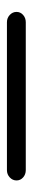

<svg xmlns="http://www.w3.org/2000/svg" viewBox="204 -244 93 540"><g transform="rotate(-90 250.0 26.5)"><path d="M458 53H42Q30 53 21.5 45.5Q13 38 13 27Q13 16 21.5 8Q30 0 42 0H458Q470 0 478.5 8Q487 16 487 27Q487 38 478.5 45.5Q470 53 458 53Z"/></g></svg>

Font: Nunito
Style: Regular
Weight: 400
Designer: Vernon Adams
Foundry: Vernon Adams
Version: Version 3.602